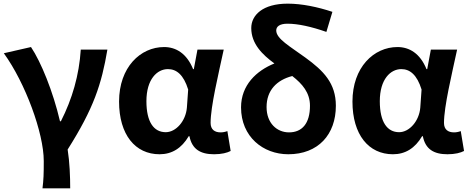

<svg xmlns="http://www.w3.org/2000/svg" viewBox="-20 -832 2573 1053"><path d="M213 201H365C365 137 362 57 351 -12C494 -238 537 -370 569 -560H423C414 -419 376 -289 314 -167H309C271 -330 205 -492 150 -574L1 -540C119 -377 220 -102 220 51C220 124 219 153 213 201Z M855 14C923 14 976 -19 1015 -85H1019C1033 -14 1079 14 1154 14C1196 14 1226 6 1245 -4L1227 -113C1214 -108 1201 -106 1190 -106C1158 -106 1135 -121 1135 -158C1135 -248 1178 -425 1207 -560H1063L1043 -453H1039C1004 -539 945 -574 880 -574C750 -574 633 -463 633 -275C633 -93 722 14 855 14ZM889 -107C824 -107 783 -162 783 -277C783 -398 842 -453 901 -453C948 -453 987 -422 1012 -341L1005 -242C999 -168 945 -107 889 -107Z M1565 -106C1499 -106 1442 -156 1442 -245C1442 -336 1497 -393 1583 -415C1638 -372 1680 -324 1680 -252C1680 -154 1636 -106 1565 -106ZM1803 -767C1722 -794 1635 -812 1558 -812C1421 -812 1358 -749 1358 -678C1358 -592 1419 -532 1485 -484C1386 -444 1302 -365 1302 -243C1302 -82 1423 14 1561 14C1725 14 1822 -94 1822 -252C1822 -376 1754 -444 1655 -516C1570 -578 1495 -619 1495 -665C1495 -686 1513 -702 1557 -702C1614 -702 1687 -686 1770 -657Z M2135 14C2203 14 2256 -19 2295 -85H2299C2313 -14 2359 14 2434 14C2476 14 2506 6 2525 -4L2507 -113C2494 -108 2481 -106 2470 -106C2438 -106 2415 -121 2415 -158C2415 -248 2458 -425 2487 -560H2343L2323 -453H2319C2284 -539 2225 -574 2160 -574C2030 -574 1913 -463 1913 -275C1913 -93 2002 14 2135 14ZM2169 -107C2104 -107 2063 -162 2063 -277C2063 -398 2122 -453 2181 -453C2228 -453 2267 -422 2292 -341L2285 -242C2279 -168 2225 -107 2169 -107Z"/></svg>

Font: Noto Sans T Chinese Bold
Style: Bold
Weight: 700
Designer: Ryoko NISHIZUKA (kana & ideographs); Paul D. Hunt (Latin, Greek & Cyrillic); Wenlong ZHANG (bopomofo); Sandoll Communica
Foundry: Adobe Systems Incorporated
Version: Version 1.000;PS 1;hotconv 1.0.78;makeotf.lib2.5.61930